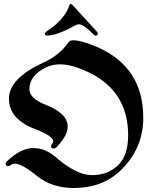

<svg xmlns="http://www.w3.org/2000/svg" viewBox="-20 -920 771 962"><path d="M8.3 0ZM205.1 -751Q205.1 -756.8 212.4 -761.7Q304.2 -822.3 327.6 -893.1Q330.1 -900.4 334.2 -900.4Q338.4 -900.4 342.8 -895.5L464.4 -762.7Q469.7 -756.8 469.7 -752Q469.7 -741.7 459 -741.7Q453.6 -741.7 447.3 -748.5Q412.1 -785.6 388.7 -795.4Q381.3 -798.3 373.8 -798.3Q366.2 -798.3 355 -792Q266.1 -741.7 215.3 -741.7Q205.1 -741.7 205.1 -751ZM8.3 -99.1Q8.3 -106 16.1 -113.3Q85.9 -178.2 146.2 -178.2Q206.5 -178.2 258.8 -132.8Q363.3 -42.5 440.4 -42.5Q519 -42.5 570.6 -91.1Q622.1 -139.6 622.1 -242.2Q622.1 -472.2 406.7 -565.9Q334 -597.7 278.3 -597.7Q243.7 -597.7 210.9 -582.5Q127.4 -542 127.4 -473.1Q127.4 -426.8 209 -395Q319.3 -351.6 319.3 -286.1Q319.3 -241.7 264.6 -183.6Q257.3 -175.8 249 -175.8Q235.8 -175.8 235.8 -187.5Q235.8 -193.8 241.5 -200Q247.1 -206.1 247.1 -211.9Q247.1 -238.3 154.3 -273.9Q24.9 -323.7 24.9 -425.5Q24.9 -527.3 198.2 -606.9Q277.3 -643.1 318.4 -702.1Q329.6 -718.3 344.7 -718.3Q388.2 -718.3 466.3 -684.6Q697.8 -584 697.8 -330.6Q697.8 -173.3 582 -64Q491.7 22 349.6 22Q239.3 22 164.3 -39.1Q89.4 -100.1 54.2 -100.1Q42.5 -100.1 35.4 -93.8Q28.3 -87.4 21.5 -87.4Q8.3 -87.4 8.3 -99.1Z"/></svg>

Font: UnifrakturMaguntia
Style: Book
Weight: 400
Designer: j. 'mach' wust, Gerrit Ansmann, Georg Duffner, based on a font by Peter Wiegel, original typeface by Carl Albert Fahrenw
Version: Version 2017-03-19